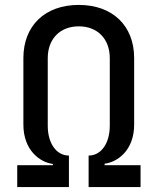

<svg xmlns="http://www.w3.org/2000/svg" viewBox="-20 -760 640 780"><path d="M50 0H260V-128C209 -128 174 -178 174 -249V-524C174 -602 224 -653 300 -653C376 -653 426 -602 426 -524V-249C426 -178 391 -128 340 -128V0H551V-89H405V-95C456 -101 525 -148 525 -254V-524C525 -655 438 -740 300 -740C162 -740 75 -655 75 -524V-254C75 -148 144 -100 195 -94V-89H50Z"/></svg>

Font: JetBrains Mono Medium
Style: Regular
Weight: 436
Monospace: yes
Designer: Philipp Nurullin, Konstantin Bulenkov
Foundry: JetBrains
Version: Version 2.305